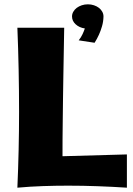

<svg xmlns="http://www.w3.org/2000/svg" viewBox="-20 -848 613 885"><path d="M564.9 17.1Q498 12.7 430.2 10.3Q362.3 7.8 293.9 7.8Q235.8 7.8 177.7 9.8Q119.6 11.7 60.1 17.1Q64 -70.8 65.9 -157.5Q67.9 -244.1 67.9 -332Q67.9 -430.2 65.9 -527.6Q64 -625 60.1 -720.2H275.9Q273.9 -604.5 272 -495.1Q271 -448.2 270.5 -398.4Q270 -348.6 269.3 -300.3Q268.6 -252 268.3 -207.8Q268.1 -163.6 268.1 -127.9L564.9 -136.2ZM457 -772Q456.5 -748.5 450.2 -726.8Q443.8 -705.1 436 -688Q427.2 -668.5 416 -650.9L342.8 -662.1Q354 -676.3 360.6 -690.7Q367.2 -705.1 371.1 -716.8Q345.2 -720.7 328.6 -736.1Q312 -751.5 312 -772Q312 -783.7 317.9 -793.9Q323.7 -804.2 333.7 -811.8Q343.8 -819.3 356.9 -823.7Q370.1 -828.1 385.3 -828.1Q399.9 -828.1 413.1 -823.7Q426.3 -819.3 436 -811.8Q445.8 -804.2 451.4 -793.9Q457 -783.7 457 -772Z"/></svg>

Font: Galindo
Style: Regular
Weight: 400
Version: Version 1.000